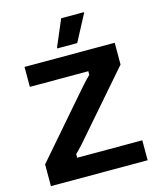

<svg xmlns="http://www.w3.org/2000/svg" viewBox="-124 -937 841 1023"><g transform="rotate(-15 296.0 -425.0)"><path d="M561.7 0H28.3V-120L298.3 -431.7Q317.5 -453.3 337.1 -475.8Q356.7 -498.3 379.2 -520V-540H56.7V-650H554.2V-530L283.3 -218.3Q265 -196.7 245 -174.2Q225 -151.7 202.5 -130V-110H561.7ZM360.8 -700H250.8V-705L312.5 -850H437.5V-845Z"/></g></svg>

Font: Familjen Grotesk Variable
Style: Regular
Weight: 400
Designer: Anders Wikstroem, Jonas Baeckman, Matilda Gysing, Kristian Moeller
Foundry: Familjen STHLM AB
Version: Version 2.000